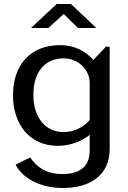

<svg xmlns="http://www.w3.org/2000/svg" viewBox="-20 -766 639 961"><path d="M294 175C430 175 529 112 529 -21V-530L512 -534L447 -466C412 -506 358 -540 280 -540C132 -540 45 -440 45 -290C45 -142 130 -36 269 -36C335 -36 391 -61 429 -91V-13C429 75 370 105 294 105C209 106 163 68 131 22L58 58C92 125 180 175 294 175ZM298 -105C209 -105 147 -176 147 -291C147 -416 214 -474 298 -474C374 -474 429 -416 429 -350V-165C396 -127 348 -105 298 -105ZM370 -626H462L335 -746H264L135 -626H222L299 -696Z"/></svg>

Font: Bisquit Text
Style: Regular
Weight: 400
Version: Version 1.004;Glyphs 3.2.3 (3260)